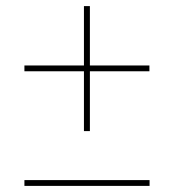

<svg xmlns="http://www.w3.org/2000/svg" viewBox="-20 -610 570 629"><path d="M60 -1V-20H470V-1ZM255 -180.5V-590H274.5V-180.5ZM60 -376.5V-395.5H469.5V-376.5Z"/></svg>

Font: Bodoni Moda SC 11pt
Style: Italic
Weight: 400
Italic angle: -13°
Version: Version 2.005